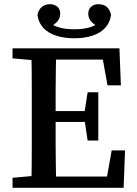

<svg xmlns="http://www.w3.org/2000/svg" viewBox="-20 -898 653 918"><path d="M40 0V-48L174 -60H186V0ZM129 0Q131 -51 131.5 -102Q132 -153 132 -205.5Q132 -258 132 -310V-357Q132 -409 132 -460.5Q132 -512 131.5 -564Q131 -616 129 -667H249Q248 -617 247 -565Q246 -513 246 -461.5Q246 -410 246 -357V-318Q246 -263 246 -209Q246 -155 247 -103.5Q248 -52 249 0ZM189 0V-54H523L486 -22L514 -179H578L571 0ZM189 -315V-367H418V-315ZM399 -226 383 -333V-354L399 -457H450V-226ZM40 -619V-667H186V-607H174ZM494 -490 466 -645 503 -613H189V-667H551L558 -490ZM335 -715Q286 -715 248 -727.5Q210 -740 187 -765Q164 -790 159 -827Q164 -851 179.5 -864.5Q195 -878 220 -878Q239 -878 253.5 -866.5Q268 -855 268 -832Q268 -810 252.5 -793.5Q237 -777 210 -766L197 -802Q224 -780 255.5 -769Q287 -758 335 -758Q383 -758 414.5 -769Q446 -780 473 -802L460 -766Q433 -777 417.5 -793.5Q402 -810 402 -832Q402 -855 416.5 -866.5Q431 -878 449 -878Q476 -878 491 -864.5Q506 -851 511 -827Q506 -790 483 -765Q460 -740 422 -727.5Q384 -715 335 -715Z"/></svg>

Font: Source Serif 4 18pt Medium
Style: Regular
Weight: 500
Designer: Frank Grießhammer
Foundry: Adobe Systems Incorporated
Version: Version 4.004;hotconv 1.0.116;makeotfexe 2.5.65601